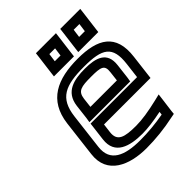

<svg xmlns="http://www.w3.org/2000/svg" viewBox="-203 -799 949 949"><g transform="rotate(-45 271.5 -324.5)"><path d="M338 -519C196 -519 93 -474 75 -329L52 -138C36 -11 147 35 266 35C329 35 395 28 460 14L481 10L483 -10L492 -79L496 -111L463 -103C400 -88 349 -80 308 -80C227 -80 187 -91 194 -149L200 -197H500H525L528 -222L541 -329C559 -473 477 -519 338 -519ZM332 -469C458 -469 505 -443 491 -329L481 -247H181H156L153 -222L144 -149C132 -53 214 -30 302 -30C339 -30 385 -36 438 -47L436 -30C380 -20 326 -15 272 -15C163 -15 91 -45 102 -138L125 -329C139 -442 200 -469 332 -469ZM322 -409C390 -409 411 -404 405 -357L399 -306H214L220 -357C226 -404 252 -409 322 -409ZM328 -459C253 -459 181 -445 170 -357L161 -281L157 -256H182H417H442L446 -281L455 -357C465 -442 403 -459 328 -459ZM336 -565 348 -659 351 -684H326H236H211L208 -659L196 -565L193 -540H218H308H333L336 -565ZM289 -590H249L255 -634H295L289 -590ZM506 -565 518 -659 521 -684H496H406H381L378 -659L366 -565L363 -540H388H478H503L506 -565ZM459 -590H419L425 -634H465L459 -590Z"/></g></svg>

Font: Gamestation Text Outline
Style: Italic
Weight: 400
Designer: Jonas Hecksher
Foundry: Jonas Hecksher, Playtypeª, e-types AS
Version: Version 1.003